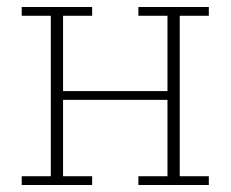

<svg xmlns="http://www.w3.org/2000/svg" viewBox="-20 -528 658 548"><path d="M42 -25H125V-483H42V-508H243V-483H160V-268H458V-483H375V-508H576V-483H493V-25H576V0H375V-25H458V-243H160V-25H243V0H42Z"/></svg>

Font: IBM Plex Serif ExtraLight
Style: Regular
Weight: 200
Designer: Mike Abbink, Paul van der Laan, Pieter van Rosmalen
Foundry: Bold Monday
Version: Version 2.5